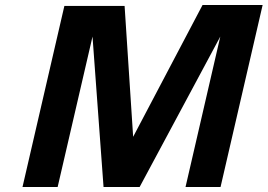

<svg xmlns="http://www.w3.org/2000/svg" viewBox="-20 -746 1068 766"><path d="M859.9 0H720.2L858.9 -600.1L537.1 0H393.1L349.1 -600.1L210 0H69.8L236.8 -722.2H477.1L511.2 -200.2L788.1 -726.1H1027.8Z"/></svg>

Font: Perun
Style: Bold Italic
Weight: 700
Italic angle: -12°
Foundry: Copyright (c) Stefan Peev, Context Ltd, 2016
Version: Version 001.000